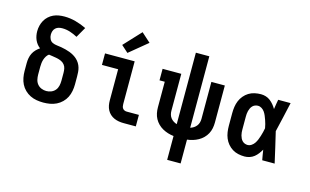

<svg xmlns="http://www.w3.org/2000/svg" viewBox="-112 -1104 2624 1627"><g transform="rotate(15 1200.0 -290.5)"><path d="M300 8Q271 8 241.5 3Q212 -2 185.5 -15Q159 -28 137.5 -49Q116 -70 103 -96Q90 -122 84.5 -151.5Q79 -181 79 -210V-279Q79 -301 83 -323Q87 -345 97 -365Q107 -385 122.5 -401Q138 -417 156 -429Q141 -440 129 -455.5Q117 -471 109.5 -488.5Q102 -506 98.5 -525Q95 -544 95 -563Q95 -588 101 -612.5Q107 -637 119 -658.5Q131 -680 149.5 -697Q168 -714 190.5 -724.5Q213 -735 237.5 -739Q262 -743 287 -743Q337 -743 386.5 -729.5Q436 -716 481 -694L429 -603Q398 -620 364 -631Q330 -642 295 -642Q279 -642 263.5 -638Q248 -634 236 -623Q224 -612 219 -596.5Q214 -581 214 -565Q214 -545 223 -526.5Q232 -508 250 -500Q268 -492 288 -490Q308 -488 327.5 -484.5Q347 -481 366.5 -476Q386 -471 404.5 -464Q423 -457 440 -447Q457 -437 471.5 -423.5Q486 -410 496.5 -393Q507 -376 512.5 -357Q518 -338 519.5 -318.5Q521 -299 521 -279V-210Q521 -181 515.5 -151.5Q510 -122 497 -96Q484 -70 462.5 -49Q441 -28 414.5 -15Q388 -2 358.5 3Q329 8 300 8ZM300 -93Q322 -93 343 -101.5Q364 -110 378 -127Q392 -144 397 -166Q402 -188 402 -210V-279Q402 -298 398.5 -316.5Q395 -335 383 -350Q371 -365 353.5 -373Q336 -381 317.5 -385Q299 -389 280 -391.5Q261 -394 243 -397Q230 -388 221 -373.5Q212 -359 207 -343.5Q202 -328 200 -311.5Q198 -295 198 -279V-210Q198 -188 203 -166Q208 -144 222 -127Q236 -110 257 -101.5Q278 -93 300 -93Z M1004 0Q982 0 961 -3.5Q940 -7 920.5 -15.5Q901 -24 885 -38.5Q869 -53 859 -72Q849 -91 845 -112Q841 -133 841 -155V-429H699V-530H959V-155Q959 -145 961 -135Q963 -125 969 -117Q975 -109 984.5 -105Q994 -101 1004 -101H1111V0ZM881 -583 821 -637 960 -786 1040 -714Z M1441 205V-4Q1415 -7 1390.5 -14.5Q1366 -22 1343.5 -34.5Q1321 -47 1302.5 -65.5Q1284 -84 1272 -106.5Q1260 -129 1255 -154Q1250 -179 1250 -205V-429H1204V-530H1368V-205Q1368 -189 1372.5 -173Q1377 -157 1387 -144Q1397 -131 1411 -122Q1425 -113 1441 -108V-735H1559V-108Q1575 -113 1589 -122Q1603 -131 1613 -144Q1623 -157 1627.5 -173Q1632 -189 1632 -205V-530H1750V-205Q1750 -179 1745 -154Q1740 -129 1728 -106.5Q1716 -84 1697.5 -65.5Q1679 -47 1656.5 -34.5Q1634 -22 1609.5 -14.5Q1585 -7 1559 -4V205Z M2066 8Q2038 8 2010.5 2Q1983 -4 1959.5 -18.5Q1936 -33 1918 -54.5Q1900 -76 1889.5 -101.5Q1879 -127 1875 -154.5Q1871 -182 1871 -210V-320Q1871 -348 1875 -375.5Q1879 -403 1889.5 -428.5Q1900 -454 1918 -475.5Q1936 -497 1959.5 -511.5Q1983 -526 2010.5 -532Q2038 -538 2066 -538Q2088 -538 2109 -531.5Q2130 -525 2147.5 -511.5Q2165 -498 2179 -481Q2193 -464 2204 -445Q2207 -466 2210.5 -487.5Q2214 -509 2218 -530H2327Q2312 -465 2297.5 -399Q2283 -333 2267 -268Q2284 -201 2298.5 -134Q2313 -67 2329 0H2220Q2216 -22 2212 -44.5Q2208 -67 2205 -89Q2194 -70 2180.5 -52Q2167 -34 2149.5 -20Q2132 -6 2110 1Q2088 8 2066 8ZM2066 -93Q2084 -93 2100 -104Q2116 -115 2126 -130Q2136 -145 2143 -162Q2150 -179 2155.5 -197Q2161 -215 2165.5 -232.5Q2170 -250 2173 -268Q2170 -286 2165.5 -303Q2161 -320 2155 -337Q2149 -354 2142 -371Q2135 -388 2125 -402.5Q2115 -417 2099.5 -427Q2084 -437 2066 -437Q2053 -437 2040.5 -432Q2028 -427 2019 -417.5Q2010 -408 2004.5 -396.5Q1999 -385 1995.5 -372Q1992 -359 1991 -346Q1990 -333 1990 -320V-210Q1990 -197 1991 -184Q1992 -171 1995.5 -158Q1999 -145 2004.5 -133.5Q2010 -122 2019 -112.5Q2028 -103 2040.5 -98Q2053 -93 2066 -93Z"/></g></svg>

Font: Iosevka Slab Extended
Style: Bold
Weight: 700
Width: 7
Monospace: yes
Designer: Belleve Invis
Foundry: Belleve Invis
Version: Version 11.1.0; ttfautohint (v1.8.3)